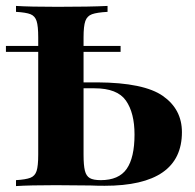

<svg xmlns="http://www.w3.org/2000/svg" viewBox="-20 -628 658 648"><path d="M594 -182Q594 -1 333 -1Q306 -1 286 -2L168 -3Q81 -3 34 0V-20Q67 -22 82.5 -28Q98 -34 103.5 -51Q109 -68 109 -106V-453H0V-473H109V-502Q109 -540 103.5 -557Q98 -574 83 -580Q68 -586 34 -588V-608Q81 -605 174 -605Q284 -605 343 -608V-588Q307 -586 290.5 -580Q274 -574 268 -557Q262 -540 262 -502V-473H387V-453H262V-350H309Q466 -349 530 -304Q594 -259 594 -182ZM434 -174Q434 -247 405 -288.5Q376 -330 299 -330H262V-106Q262 -70 266.5 -52Q271 -34 283 -27Q295 -20 320 -20Q381 -20 407.5 -58Q434 -96 434 -174Z"/></svg>

Font: Playfair Display SC
Style: Bold
Weight: 700
Designer: Claus Eggers Sørensen
Foundry: Claus Eggers Sørensen
Version: Version 1.200; ttfautohint (v1.6)